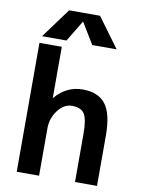

<svg xmlns="http://www.w3.org/2000/svg" viewBox="-102 -1031 809 1100"><g transform="rotate(10 302.5 -481.5)"><path d="M298 -912 224 -790H82L209 -963H389L516 -790H374L300 -912ZM74 -750H204V-453H206Q271 -530 366 -530Q456 -530 498.5 -474.5Q541 -419 541 -293V0H413V-280Q413 -366 393 -396.5Q373 -427 321 -427Q274 -427 239 -380.5Q204 -334 204 -277V0H74Z"/></g></svg>

Font: Mplus 1p Bold
Style: Bold
Weight: 700
Version: Version 1.061